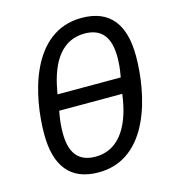

<svg xmlns="http://www.w3.org/2000/svg" viewBox="-108 -800 815 902"><g transform="rotate(-15 300.0 -349.0)"><path d="M261.7 12.1C509.2 12.1 571.7 -289.8 571.7 -470.9C571.7 -623.9 508.9 -709.9 370.4 -709.9C122.5 -709.9 60 -408 60 -227.3C60 -74.2 122.9 12.1 261.7 12.1ZM145.6 -209.9C145.6 -233 147.4 -261.4 152.3 -290.5L156.6 -315.7H463.4L459.9 -292.3C436.8 -150.2 372.2 -62.9 267 -62.9C180.4 -62.9 145.6 -116.8 145.6 -209.9ZM169 -392 172.2 -409.4C197.1 -551.1 259.6 -635.3 364.7 -635.3C451 -635.3 486.2 -581.3 486.2 -487.9C486.2 -464.8 484 -431.5 478 -402.3L476.6 -392Z"/></g></svg>

Font: Margiela Mono Italic Text It
Style: Regular
Weight: 400
Designer: Mike Abbink, Paul van der Laan, Pieter van Rosmalen
Foundry: Bold Monday
Version: Version 2.003 2021